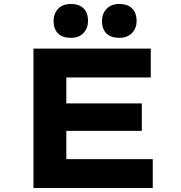

<svg xmlns="http://www.w3.org/2000/svg" viewBox="-20 -944 907 964"><path d="M148 0V-700H737V-555H313V-145H747V0ZM236 -287V-425H692V-287ZM579 -754Q536 -754 514 -776.5Q492 -799 492 -839Q492 -875 515 -899.5Q538 -924 579 -924Q621 -924 643.5 -901.5Q666 -879 666 -839Q666 -803 643 -778.5Q620 -754 579 -754ZM336 -754Q293 -754 271 -776.5Q249 -799 249 -839Q249 -875 271.5 -899.5Q294 -924 336 -924Q378 -924 400 -901.5Q422 -879 422 -839Q422 -803 399.5 -778.5Q377 -754 336 -754Z"/></svg>

Font: Lexend Peta
Style: Bold
Weight: 700
Designer: Bonnie Shaver-Troup, Thomas Jockin
Foundry: Lexend
Version: Version 1.007